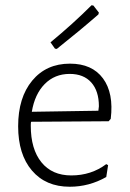

<svg xmlns="http://www.w3.org/2000/svg" viewBox="-20 -704 494 730"><path d="M328 -684 335 -683 356 -656 354 -649Q284 -588 196 -518L189 -519L172 -543Q257 -613 328 -684ZM245 6Q154 6 101.5 -55.5Q49 -117 49 -224Q49 -333 102.5 -397.5Q156 -462 246 -462Q330 -462 371.5 -406Q413 -350 401 -252L393 -243L98 -241Q97 -236 97 -226Q97 -137 137.5 -87Q178 -37 251 -37Q327 -37 384 -80L391 -76L384 -31Q319 6 245 6ZM245 -423Q188 -423 150 -384.5Q112 -346 101 -279L354 -283L356 -300Q356 -358 327 -390.5Q298 -423 245 -423Z"/></svg>

Font: Alegreya Sans Light
Style: Regular
Weight: 300
Designer: Juan Pablo del Peral
Foundry: Huerta Tipografica
Version: Version 2.007